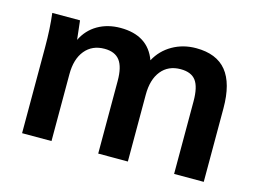

<svg xmlns="http://www.w3.org/2000/svg" viewBox="-76 -650 1051 782"><g transform="rotate(15 449.5 -259.0)"><path d="M834 -310V0H709V-306Q709 -366 689.5 -392.5Q670 -419 625 -419Q573 -419 543.5 -382.5Q514 -346 514 -282V0H389V-306Q389 -365 368.5 -392Q348 -419 304 -419Q252 -419 222 -382.5Q192 -346 192 -282V0H68V-362Q68 -442 60 -505H177L186 -425Q208 -470 249.5 -494Q291 -518 345 -518Q461 -518 496 -422Q520 -467 564.5 -492.5Q609 -518 664 -518Q750 -518 792 -466.5Q834 -415 834 -310Z"/></g></svg>

Font: Muli-Bold
Style: Bold
Weight: 700
Version: Version 2.000